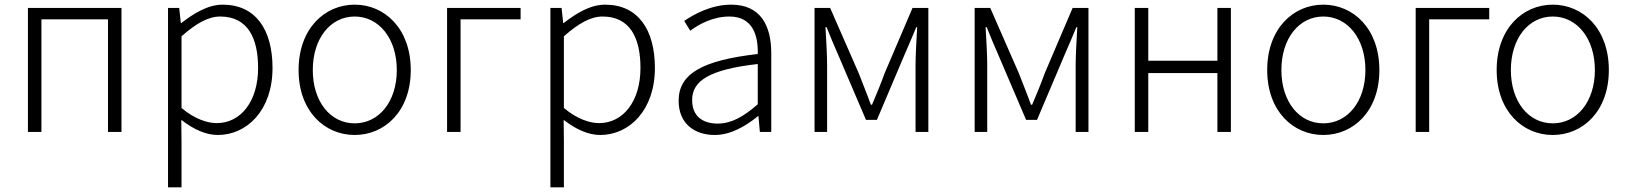

<svg xmlns="http://www.w3.org/2000/svg" viewBox="-20 -567 6989 825"><path d="M100 0H158V-484H444V0H502V-533H100Z M702 238H760V46L759 -52C813 -10 866 13 916 13C1041 13 1151 -93 1151 -275C1151 -439 1079 -547 937 -547C872 -547 811 -508 759 -468H757L750 -533H702ZM911 -38C872 -38 817 -55 760 -103V-411C822 -466 875 -496 926 -496C1045 -496 1089 -403 1089 -275C1089 -132 1015 -38 911 -38Z M1504 13C1633 13 1745 -89 1745 -266C1745 -444 1633 -547 1504 -547C1375 -547 1263 -444 1263 -266C1263 -89 1375 13 1504 13ZM1504 -37C1400 -37 1324 -130 1324 -266C1324 -402 1400 -496 1504 -496C1608 -496 1685 -402 1685 -266C1685 -130 1608 -37 1504 -37Z M1901 0H1959V-484H2217V-533H1901Z M2345 238H2403V46L2402 -52C2456 -10 2509 13 2559 13C2684 13 2794 -93 2794 -275C2794 -439 2722 -547 2580 -547C2515 -547 2454 -508 2402 -468H2400L2393 -533H2345ZM2554 -38C2515 -38 2460 -55 2403 -103V-411C2465 -466 2518 -496 2569 -496C2688 -496 2732 -403 2732 -275C2732 -132 2658 -38 2554 -38Z M3051 13C3119 13 3183 -24 3237 -68H3239L3245 0H3294V-338C3294 -456 3249 -547 3122 -547C3035 -547 2961 -505 2920 -477L2946 -435C2983 -463 3044 -496 3114 -496C3215 -496 3238 -414 3236 -335C3001 -308 2896 -252 2896 -134C2896 -35 2965 13 3051 13ZM3063 -36C3004 -36 2954 -64 2954 -137C2954 -219 3026 -268 3236 -292V-119C3173 -64 3122 -36 3063 -36Z M3480 0H3534V-288C3534 -331 3530 -397 3527 -450H3532C3547 -411 3564 -372 3580 -335L3701 -52H3748L3868 -335C3884 -372 3901 -411 3917 -450H3921C3918 -397 3914 -331 3914 -288V0H3969V-533H3901L3781 -252C3765 -207 3746 -162 3727 -117H3722C3706 -162 3687 -207 3670 -252L3547 -533H3480Z M4168 0H4222V-288C4222 -331 4218 -397 4215 -450H4220C4235 -411 4252 -372 4268 -335L4389 -52H4436L4556 -335C4572 -372 4589 -411 4605 -450H4609C4606 -397 4602 -331 4602 -288V0H4657V-533H4589L4469 -252C4453 -207 4434 -162 4415 -117H4410C4394 -162 4375 -207 4358 -252L4235 -533H4168Z M4856 0H4914V-253H5211V0H5269V-533H5211V-306H4914V-533H4856Z M5666 13C5795 13 5907 -89 5907 -266C5907 -444 5795 -547 5666 -547C5537 -547 5425 -444 5425 -266C5425 -89 5537 13 5666 13ZM5666 -37C5562 -37 5486 -130 5486 -266C5486 -402 5562 -496 5666 -496C5770 -496 5847 -402 5847 -266C5847 -130 5770 -37 5666 -37Z M6063 0H6121V-484H6379V-533H6063Z M6652 13C6781 13 6893 -89 6893 -266C6893 -444 6781 -547 6652 -547C6523 -547 6411 -444 6411 -266C6411 -89 6523 13 6652 13ZM6652 -37C6548 -37 6472 -130 6472 -266C6472 -402 6548 -496 6652 -496C6756 -496 6833 -402 6833 -266C6833 -130 6756 -37 6652 -37Z"/></svg>

Font: Noto Sans CJK JP Light
Style: Regular
Weight: 300
Designer: Ryoko NISHIZUKA (kana & ideographs); Paul D. Hunt (Latin, Greek & Cyrillic); Wenlong ZHANG (bopomofo); Sandoll Communica
Foundry: Adobe Systems Incorporated
Version: Version 1.004;PS 1.004;hotconv 1.0.82;makeotf.lib2.5.63406